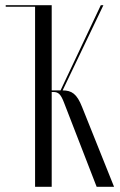

<svg xmlns="http://www.w3.org/2000/svg" viewBox="-20 -719 462 739"><path d="M419 0 296 -307C276 -358 256 -371 221 -371L378 -699H368L213 -371H179V-699H2V-693H115V0H179V-365H185C205 -365 214 -356 226 -325L352 0Z"/></svg>

Font: Moniqa Display
Style: Regular
Weight: 400
Designer: Rajesh Rajput
Foundry: Rajesh Rajput
Version: Version 1.000